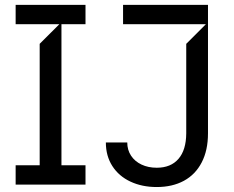

<svg xmlns="http://www.w3.org/2000/svg" viewBox="-20 -747 948 777"><path d="M326 0H43.3V-78.1H140.6V-569.6L220.2 -649.1H43.3V-727.3H326V-649.1H228.7V-78.1H326ZM408.4 -170.5H495Q495 -140.3 510.3 -117Q525.6 -93.8 552.7 -81Q579.9 -68.2 614.3 -68.2Q671.2 -68.2 702.2 -104Q733.3 -139.9 733.7 -207.4V-569.6L813.2 -649.1H478V-727.3H821.7V-207.4Q821.7 -138.8 796.3 -89.8Q771 -40.8 724.3 -15.4Q677.6 9.9 614.3 9.9Q554.7 9.9 507.8 -12.1Q460.9 -34.1 434.7 -74.9Q408.4 -115.8 408.4 -170.5Z"/></svg>

Font: Riot Sans
Style: Regular
Weight: 400
Designer: Rasmus Andersson
Foundry: rsms
Version: Version 4.001